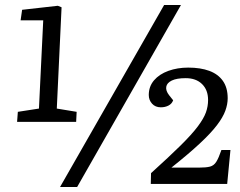

<svg xmlns="http://www.w3.org/2000/svg" viewBox="-20 -733 954 764"><path d="M219 11 633 -713H700L287 11ZM206 -301 285 -288 283 -248H48L51 -288L135 -301L152 -652H62L68 -694L210 -710L225 -704ZM719 -422Q683 -422 663.5 -412.5Q644 -403 641.5 -387.5Q639 -372 653 -354L669 -334Q664 -320 650.5 -313Q637 -306 620 -306Q598 -306 585 -320.5Q572 -335 572 -355Q572 -389 593 -413.5Q614 -438 650 -451Q686 -464 729 -464Q778 -464 813 -451Q848 -438 867 -411Q886 -384 886 -342Q886 -318 876.5 -292Q867 -266 843 -234.5Q819 -203 775 -162Q731 -121 662 -66H771Q800 -66 815.5 -70Q831 -74 840.5 -89Q850 -104 861 -136H897L884 -1H580L581 -44Q654 -110 699 -154.5Q744 -199 767.5 -230.5Q791 -262 799.5 -286Q808 -310 808 -335Q808 -375 784 -398.5Q760 -422 719 -422Z"/></svg>

Font: Literata
Style: Italic
Weight: 400
Italic angle: -2°
Designer: Latin by Veronika Burian and Jose Scaglione. Greek by Irene Vlachou. Cyrillic by Vera Evstafieva
Foundry: TypeTogether
Version: Version 3.103;gftools[0.9.29]